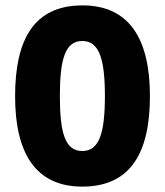

<svg xmlns="http://www.w3.org/2000/svg" viewBox="-20 -681 612 712"><path d="M536 -325C536 -537 459 -661 286 -661C106 -661 36 -535 36 -324C36 -113 112 11 285 11C465 11 536 -115 536 -325ZM202 -325C202 -462 222 -529 285 -529C348 -529 369 -462 369 -325C369 -187 348 -121 285 -121C222 -121 202 -187 202 -325Z"/></svg>

Font: Noto Sans Telugu ExtraBold
Style: Regular
Weight: 800
Designer: Jelle Bosma - Monotype Design Team
Foundry: Monotype Imaging Inc.
Version: Version 2.005